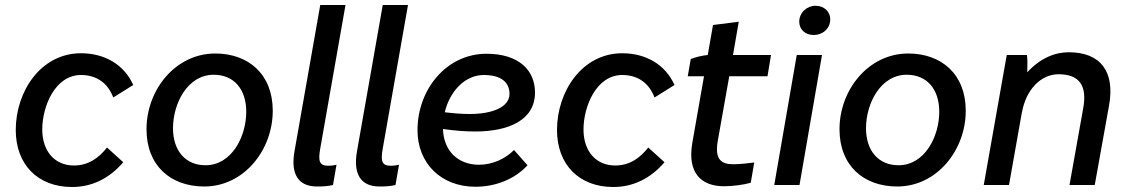

<svg xmlns="http://www.w3.org/2000/svg" viewBox="-20 -740 4508 768"><path d="M268 8C348 8 417 -26 473 -91L408 -150C376 -109 334 -78 276 -78C198 -78 149 -136 149 -222C149 -314 200 -440 304 -440C370 -440 413 -404 433 -350L513 -400C476 -483 397 -527 304 -527C143 -527 43 -374 43 -220C43 -82 131 8 268 8Z M797 6C956 6 1071 -140 1071 -297C1071 -444 973 -526 841 -526C682 -526 566 -381 566 -223C566 -77 663 6 797 6ZM802 -79C722 -79 672 -137 672 -227C672 -326 730 -441 835 -441C916 -441 965 -383 965 -293C965 -194 907 -79 802 -79Z M1248 6C1271 6 1291 5 1312 0L1326 -81C1314 -78 1304 -77 1293 -77C1257 -77 1252 -96 1261 -146L1362 -720H1261L1158 -135C1142 -45 1172 6 1248 6Z M1498 6C1521 6 1541 5 1562 0L1576 -81C1564 -78 1554 -77 1543 -77C1507 -77 1502 -96 1511 -146L1612 -720H1511L1408 -135C1392 -45 1422 6 1498 6Z M1882 7C1963 7 2040 -24 2090 -79L2036 -140C2003 -106 1951 -81 1896 -81C1810 -81 1754 -139 1752 -224C1795 -218 1838 -214 1880 -214C2014 -214 2120 -259 2120 -370C2120 -461 2053 -525 1926 -525C1767 -525 1650 -384 1650 -219C1650 -87 1744 7 1882 7ZM1759 -291C1780 -378 1842 -440 1915 -440C1987 -440 2018 -409 2018 -364C2018 -313 1952 -284 1859 -284C1826 -284 1792 -287 1759 -291Z M2433 8C2513 8 2582 -26 2638 -91L2573 -150C2541 -109 2499 -78 2441 -78C2363 -78 2314 -136 2314 -222C2314 -314 2365 -440 2469 -440C2535 -440 2578 -404 2598 -350L2678 -400C2641 -483 2562 -527 2469 -527C2308 -527 2208 -374 2208 -220C2208 -82 2296 8 2433 8Z M2876 5C2911 5 2956 -1 2983 -9L2997 -90C2977 -87 2936 -83 2913 -83C2866 -83 2838 -101 2851 -176L2897 -435H3050L3064 -520H2912L2935 -653L2832 -640L2811 -520C2788 -518 2761 -511 2743 -504L2731 -435H2796L2749 -167C2729 -48 2785 5 2876 5Z M3077 0H3178L3268 -520H3167ZM3235 -600C3270 -600 3301 -625 3301 -663C3301 -693 3277 -717 3242 -717C3208 -717 3177 -690 3177 -653C3177 -622 3201 -600 3235 -600Z M3569 6C3728 6 3843 -140 3843 -297C3843 -444 3745 -526 3613 -526C3454 -526 3338 -381 3338 -223C3338 -77 3435 6 3569 6ZM3574 -79C3494 -79 3444 -137 3444 -227C3444 -326 3502 -441 3607 -441C3688 -441 3737 -383 3737 -293C3737 -194 3679 -79 3574 -79Z M3915 0H4016L4068 -293V-291C4084 -382 4144 -443 4214 -443C4298 -443 4329 -397 4313 -308L4258 0H4359L4416 -317C4441 -454 4382 -531 4255 -531C4200 -531 4142 -508 4089 -451C4090 -476 4090 -502 4088 -520H4007Z"/></svg>

Font: Fixel Text 20240404 Medium
Style: Italic
Weight: 500
Width: 4
Italic angle: -10°
Designer: AlfaBravo + MacPaw
Foundry: Kyrylo Tkachov, Marchela Mozhyna, Serhii Makarenko, Maria Weinstein, Zakhar Kryvoshyya
Version: Version 1.211;Glyphs 3.2 (3225)